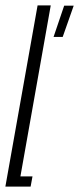

<svg xmlns="http://www.w3.org/2000/svg" viewBox="-56 -695 294 715"><path d="M143.5 -557.5H177.5L218.5 -674H183ZM-36 0H58L65 -38H20L133 -675H84Z"/></svg>

Font: Anybody UltraCondensed Light
Style: Italic
Weight: 300
Width: 1
Italic angle: -10°
Version: Version 1.113;gftools[0.9.25]